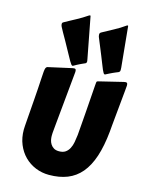

<svg xmlns="http://www.w3.org/2000/svg" viewBox="-158 -1188 990 1306"><g transform="rotate(15 337.0 -534.5)"><path d="M674.3 -698.2Q673.3 -685.1 670.9 -659.4Q668.5 -633.8 665.3 -601.3Q662.1 -568.8 658.7 -533.2Q655.3 -497.6 652.1 -465.1Q648.9 -432.6 646.5 -406.2Q644 -379.9 643.1 -366.7Q632.8 -262.7 608.2 -188.2Q583.5 -113.8 543.5 -66.4Q503.4 -19 447.5 3.2Q391.6 25.4 318.4 25.4Q268.1 25.4 223.6 7.1Q179.2 -11.2 146 -44.4Q112.8 -77.6 93.5 -124.3Q74.2 -170.9 74.2 -228Q74.2 -235.4 75.4 -254.6Q76.7 -273.9 78.9 -301.8Q81.1 -329.6 83.7 -365Q86.4 -400.4 89.4 -440.4L95.2 -521.5Q98.1 -565.9 99.6 -595.5Q101.1 -625 102.8 -643.1Q104.5 -661.1 107.9 -669.4Q111.3 -677.7 118.7 -680.2L285.2 -717.3Q291.5 -719.2 298.3 -719.2Q306.2 -719.2 308.8 -714.8Q311.5 -710.4 311.5 -698.2L274.4 -313.5Q273.4 -296.4 271 -276.4Q268.6 -256.3 268.6 -235.4Q268.6 -222.7 271.7 -207.5Q274.9 -192.4 283.2 -179Q291.5 -165.5 305.9 -156.5Q320.3 -147.5 343.3 -147.5Q371.1 -147.5 388.2 -159.4Q405.3 -171.4 415.5 -191.2Q425.8 -210.9 430.4 -236.1Q435.1 -261.2 438 -287.6Q440.4 -318.4 443.8 -359.9Q447.3 -401.4 450.7 -448.7L464.8 -643.6Q465.8 -652.3 466.1 -658.2Q466.3 -664.1 467.3 -668Q468.3 -671.9 471.4 -673.8Q474.6 -675.8 481.4 -676.8L647.9 -717.3Q654.3 -719.2 661.1 -719.2Q668 -719.2 671.1 -715.1Q674.3 -710.9 674.3 -698.2ZM453.1 -849.6Q444.8 -870.1 439.2 -883.8Q433.6 -897.5 428.5 -909.9Q423.3 -922.4 417.7 -936Q412.1 -949.7 403.8 -970.2Q402.8 -975.1 402.1 -978.8Q401.4 -982.4 401.4 -985.4Q401.4 -992.7 404.3 -996.3Q407.2 -1000 413.6 -1003.4Q450.2 -1023.9 490.5 -1045.2Q530.8 -1066.4 567.4 -1092.8Q567.4 -1093.8 569.6 -1094Q571.8 -1094.2 571.8 -1094.7Q572.3 -1094.7 572.8 -1095Q573.2 -1095.2 573.7 -1095.2Q577.6 -1095.2 577.6 -1091.3L605.5 -805.7Q605.5 -801.3 605.7 -797.9Q606 -794.4 606 -792Q606 -783.7 604 -780Q602.1 -776.4 595.7 -772.5Q584.5 -768.1 575.2 -764.2Q565.9 -760.3 556.9 -756.1Q547.9 -752 537.6 -746.8Q527.3 -741.7 514.2 -734.9Q512.2 -732.9 508.3 -732.9Q503.9 -732.9 499.5 -739.5Q495.1 -746.1 489 -760Q482.9 -773.9 474.4 -796.1Q465.8 -818.4 453.1 -849.6ZM209 -849.6Q197.8 -870.1 190.2 -883.8Q182.6 -897.5 175.5 -909.7Q168.5 -921.9 160.6 -935.8Q152.8 -949.7 142.1 -970.2Q139.2 -975.6 138.2 -980.7Q137.2 -985.8 137.2 -989.3Q137.2 -994.6 139.6 -997.8Q142.1 -1001 147 -1003.4Q165 -1013.7 184.8 -1024.2Q204.6 -1034.7 224.6 -1045.7Q244.6 -1056.6 264.4 -1068.4Q284.2 -1080.1 302.2 -1092.8Q307.1 -1095.2 309.1 -1095.2Q312 -1095.2 313 -1091.3L367.7 -805.7Q368.7 -799.3 369.6 -795.2Q370.6 -791 370.6 -787.1Q370.6 -782.7 369.1 -778.8Q367.7 -774.9 362.8 -772.5Q352.5 -768.1 344 -764.2Q335.4 -760.3 326.7 -756.1Q317.9 -752 308.3 -746.8Q298.8 -741.7 287.1 -734.9Q285.2 -732.9 281.7 -732.9Q277.3 -732.9 272 -739.5Q266.6 -746.1 258.5 -760Q250.5 -773.9 238.5 -796.1Q226.6 -818.4 209 -849.6Z"/></g></svg>

Font: Carter One
Style: Regular
Weight: 400
Designer: vernon adams
Foundry: vernon adams
Version: Version 1.000